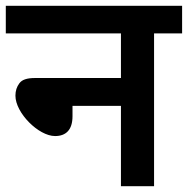

<svg xmlns="http://www.w3.org/2000/svg" viewBox="-20 -642 648 662"><path d="M0 -526.9H397V-373H100.1C73.2 -373 55.7 -367.2 46.9 -355C37.6 -342.8 33.2 -328.6 33.2 -312C33.2 -252.9 112.8 -172.9 169.9 -172.9C207.5 -172.9 230 -194.3 230 -241.2V-276.9H397V0H511.2V-526.9H607.9V-622.1H0Z"/></svg>

Font: Noto Reveo Sans
Style: Regular
Weight: 600
Designer: Monotype Design Team
Foundry: Monotype Imaging Inc.
Version: Version 2.007